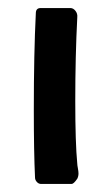

<svg xmlns="http://www.w3.org/2000/svg" viewBox="-20 -457 270 477"><path d="M172 -414Q167 -317 167 -206Q167 -102 172 -50Q172 -47 173.5 -39Q175 -31 175 -26Q175 -19 172 -13Q163 0 158 0H82Q76 0 71.5 -5Q67 -10 67 -16Q64 -80 64 -184Q64 -325 69 -424Q69 -437 81 -437H155Q162 -437 167.5 -430Q173 -423 172 -414Z"/></svg>

Font: Triodion Unicode
Style: Normal
Weight: 400
Version: Version 1.1